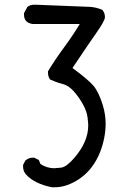

<svg xmlns="http://www.w3.org/2000/svg" viewBox="-20 -788 540 816"><path d="M212 8H201Q126 -7 90 -47Q78 -61 78 -81V-87L88 -106Q102 -118 120 -118H125L145 -108L152 -91Q179 -73 211 -73Q217 -73 239.5 -75.5Q262 -78 295 -116Q355 -185 355 -255Q355 -264 352 -289.5Q349 -315 332 -345.5Q315 -376 293 -400.5Q271 -425 245 -431.5Q219 -438 193 -450Q184 -462 184 -479V-485Q215 -536 251.5 -585.5Q288 -635 319 -686H119Q82 -691 82 -726V-732L96 -758Q107 -768 125 -768H131Q327 -760 357.5 -759Q388 -758 415 -746Q426 -733 426 -715Q426 -700 390 -649Q370 -621 288 -499Q352 -452 375.5 -425.5Q399 -399 417 -341Q429 -300 429 -263Q429 -204 406 -143Q376 -68 319 -29Q265 8 212 8Z"/></svg>

Font: Xiaolai SC
Style: Regular
Weight: 400
Designer: Nozomi Seto 瀬戸のぞみ
Version: Version 3.11;December 4, 2020;FontCreator 13.0.0.2613 64-bit